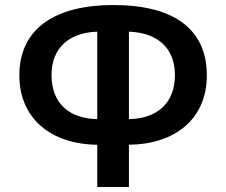

<svg xmlns="http://www.w3.org/2000/svg" viewBox="-20 -744 901 764"><path d="M367 0H493V-168C676 -170 803 -270 803 -444C803 -626 675 -724 431 -724C206 -724 57 -635 57 -444C57 -273 182 -170 367 -168ZM367 -270C252 -272 185 -336 185 -445C185 -552 253 -614 367 -618ZM493 -270V-618C608 -614 676 -552 676 -445C676 -336 608 -272 493 -270Z"/></svg>

Font: Noto Sans Georgian SemiBold
Style: Regular
Weight: 600
Designer: Monotype Design Team, Akaki Razmadze
Foundry: Google LLC
Version: Version 2.005